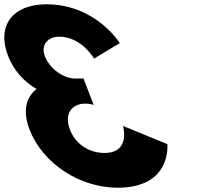

<svg xmlns="http://www.w3.org/2000/svg" viewBox="-181 -860 928 895"><path d="M257.4 -587C257.4 -587 199.1 -689 95.1 -689C42.1 -689 7.7 -651 28.1 -598C51.2 -538 117.2 -494 167.2 -494H208.2L255.6 -371C255.6 -371 237.3 -377 217.3 -377C151.3 -377 117.5 -327 144.9 -256C171.8 -186 236.9 -147 305.9 -147C429.9 -147 392.3 -273 392.3 -273L599.1 -188C599.1 -188 621.3 15 367.3 15C190.3 15 17.7 -98 -43.1 -256C-76.6 -343 -59.9 -406 -10.9 -445C-69.4 -480 -117.5 -532 -143.7 -600C-197.6 -740 -122.1 -840 34.9 -840C265.9 -840 377.6 -659 377.6 -659Z"/></svg>

Font: Hussar
Style: BdOpOblFour
Weight: 700
Foundry: Cannot Into Space Fonts
Version: Version 2.00